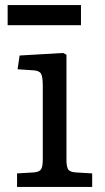

<svg xmlns="http://www.w3.org/2000/svg" viewBox="-20 -734 412 754"><path d="M47 0V-53L114 -57Q135 -59 141.5 -69.5Q148 -80 148 -108V-398Q148 -434 140.5 -445.5Q133 -457 109 -458L49 -462L57 -516L228 -526L241 -519V-104Q241 -85 246 -72Q251 -59 276 -57L342 -53V0ZM10 -635V-714H298V-635Z"/></svg>

Font: Literata 7pt
Style: Regular
Weight: 400
Designer: Latin by Veronika Burian and Jose Scaglione. Greek by Irene Vlachou. Cyrillic by Vera Evstafieva.
Foundry: TypeTogether
Version: Version 3.002